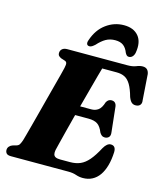

<svg xmlns="http://www.w3.org/2000/svg" viewBox="-134 -1024 975 1139"><g transform="rotate(15 353.5 -454.5)"><path d="M269 -392H427Q450.5 -392 468.5 -405Q486.5 -418 498 -455Q504 -465.5 511.5 -470.2Q519 -475 528.5 -475Q543 -475 550.8 -467.2Q558.5 -459.5 560.5 -445.5L577 -292Q580 -271.5 571 -261.8Q562 -252 546.5 -251.5Q535 -251.5 527.2 -257.5Q519.5 -263.5 514 -273Q500.5 -307.5 480.5 -321Q460.5 -334.5 424 -334.5H252ZM391 0H38.5Q17.5 0 10 -8.5Q2.5 -17 2.5 -29.5Q2.5 -41.5 10 -50.5Q17.5 -59.5 29.5 -64L54 -71Q65.5 -74.5 71 -83.2Q76.5 -92 83 -110.5Q85.5 -119.5 93 -146.2Q100.5 -173 110.5 -211.2Q120.5 -249.5 132.5 -294.5Q144.5 -339.5 156.2 -385.2Q168 -431 179 -471.8Q190 -512.5 197.8 -543Q205.5 -573.5 209 -588Q214 -610 211.5 -618.8Q209 -627.5 199 -630.5L176 -638Q168 -641.5 161.2 -647.5Q154.5 -653.5 154.5 -665.5Q154.5 -680.5 165.2 -690.2Q176 -700 197 -700H565Q597.5 -700 617.8 -708.5Q638 -717 656 -717Q689.5 -717 695.5 -681L706.5 -523.5Q709.5 -506 702.2 -495.8Q695 -485.5 680.5 -483.5Q663.5 -481 651.5 -489.2Q639.5 -497.5 630 -522Q617 -569 601.5 -595.2Q586 -621.5 565.2 -632.2Q544.5 -643 514.5 -643H426Q421.5 -627.5 412.2 -594.2Q403 -561 391 -515.8Q379 -470.5 365.2 -419.8Q351.5 -369 338.2 -318.5Q325 -268 313.8 -224Q302.5 -180 294.8 -148.5Q287 -117 284 -104.5Q281 -89 283.5 -78.2Q286 -67.5 296 -62.2Q306 -57 325 -57H385Q421 -57 448 -68.8Q475 -80.5 499.2 -108.8Q523.5 -137 550 -187Q569.5 -221 592.5 -221Q624 -221 623 -181.5Q621 -135.5 610.8 -99Q600.5 -62.5 582.8 -37.2Q565 -12 539.8 1.2Q514.5 14.5 482.5 14.5Q460 14.5 439.2 7.2Q418.5 0 391 0ZM458.5 -825Q426 -825 401 -810.8Q376 -796.5 351 -768.5Q341.5 -760 333.8 -755.2Q326 -750.5 318.5 -750.5Q306 -750.5 302.2 -760Q298.5 -769.5 304.5 -785Q327 -852 376.2 -888.2Q425.5 -924.5 485.5 -924.5Q545 -924.5 575.2 -888.2Q605.5 -852 594 -785Q591 -769.5 582 -760Q573 -750.5 560 -750.5Q552 -750.5 547 -755.2Q542 -760 537.5 -768.5Q526.5 -797.5 508 -811.2Q489.5 -825 458.5 -825Z"/></g></svg>

Font: Fraunces ExtraBold
Style: Italic
Weight: 800
Italic angle: -16°
Version: Version 1.000;[b76b70a41]